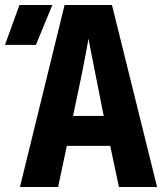

<svg xmlns="http://www.w3.org/2000/svg" viewBox="-55 -750 675 770"><path d="M89 -570 155 -730H23L-35 -570ZM178 0 213 -165H387L422 0H575L394 -730H204L25 0ZM275 -462C285 -512 295 -567 300 -595C305 -567 316 -512 326 -461L361 -285H238Z"/></svg>

Font: Tekne LDO ExtraBold
Style: Regular
Weight: 800
Monospace: yes
Designer: Alessio Laiso, Mario Rullo, Paolo Rosset
Foundry: Alessio Laiso
Version: Version 1.000;hotconv 1.0.109;makeotfexe 2.5.65596